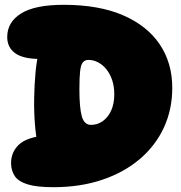

<svg xmlns="http://www.w3.org/2000/svg" viewBox="-20 -755 751 798"><path d="M202 23Q132 23 94 11Q56 -1 41.5 -23Q27 -45 26 -74Q25 -121 57.5 -153Q90 -185 175 -193L137 -152Q129 -190 125 -241Q121 -292 122 -347Q123 -402 127.5 -452Q132 -502 141 -537L265 -532Q244 -523 211.5 -516.5Q179 -510 146 -510Q76 -510 43 -534Q10 -558 10 -601Q10 -663 67.5 -699Q125 -735 245 -735Q391 -735 491.5 -691.5Q592 -648 644 -570.5Q696 -493 696 -390Q696 -300 661 -224.5Q626 -149 560.5 -93.5Q495 -38 404 -7.5Q313 23 202 23ZM358 -236Q385 -236 407 -251.5Q429 -267 442 -295.5Q455 -324 455 -363Q455 -395 446.5 -421Q438 -447 423 -466Q408 -485 388.5 -495.5Q369 -506 347 -506Q333 -506 324.5 -496Q316 -486 313 -459.5Q310 -433 310 -385Q310 -307 320 -271.5Q330 -236 358 -236Z"/></svg>

Font: DynaPuff
Style: Bold
Weight: 700
Designer: Toshi Omagari, Jennifer Daniel
Foundry: Google Fonts
Version: Version 2.000